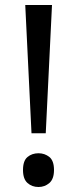

<svg xmlns="http://www.w3.org/2000/svg" viewBox="-20 -734 309 768"><path d="M163 -201H106L81 -714H188ZM72 -54Q72 -91 90 -106Q108 -121 134 -121Q159 -121 177.5 -106Q196 -91 196 -54Q196 -18 177.5 -2Q159 14 134 14Q108 14 90 -2Q72 -18 72 -54Z"/></svg>

Font: Noto Sans Khmer Condensed
Style: Regular
Weight: 400
Width: 3
Designer: Danh Hong and the Monotype Design Team
Foundry: Monotype Imaging Inc.
Version: Version 2.004